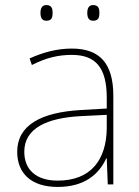

<svg xmlns="http://www.w3.org/2000/svg" viewBox="-20 -780 551 759"><path d="M140 -729C140 -712 145 -698 163 -698C185 -698 188 -712 188 -729C188 -745 185 -760 163 -760C145 -760 140 -745 140 -729ZM325 -729C325 -712 330 -698 348 -698C370 -698 373 -712 373 -729C373 -745 370 -760 348 -760C330 -760 325 -745 325 -729ZM264 -588C205 -588 150 -573 97 -549L106 -523C163 -552 211 -563 264 -563C357 -563 402 -514 402 -394V-351L299 -345C142 -336 48 -285 48 -180C48 -96 102 -41 208 -41C316 -41 372 -93 400 -154H402L406 -51H428V-401C428 -531 373 -588 264 -588ZM301 -321 402 -326V-271C400 -150 341 -66 208 -66C123 -66 76 -109 76 -180C76 -273 165 -314 301 -321Z"/></svg>

Font: Noto Sans Tamil UI Thin
Style: Regular
Weight: 100
Designer: Jelle Bosma - Monotype Design Team
Foundry: Monotype Imaging Inc.
Version: Version 2.004